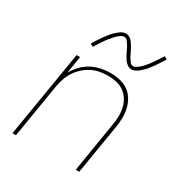

<svg xmlns="http://www.w3.org/2000/svg" viewBox="-174 -873 947 1001"><g transform="rotate(30 300.0 -373.0)"><path d="M43 0 129 -520H150L133 -416Q147 -442 168.5 -464.5Q190 -487 217 -501.5Q244 -516 273 -522Q302 -528 330 -528Q359 -528 387 -521.5Q415 -515 437 -499.5Q459 -484 473 -461Q487 -438 493.5 -411Q500 -384 499.5 -355Q499 -326 494 -297L445 0H424L473 -300Q478 -326 478.5 -352Q479 -378 473.5 -402.5Q468 -427 455 -448Q442 -469 422.5 -483Q403 -497 378 -503Q353 -509 327 -509Q303 -509 277.5 -504.5Q252 -500 228.5 -488Q205 -476 185 -457.5Q165 -439 151 -417Q137 -395 129 -370.5Q121 -346 117 -321L64 0ZM413 -598Q401 -598 391 -604.5Q381 -611 374 -619.5Q367 -628 361.5 -637.5Q356 -647 350.5 -657.5Q345 -668 340 -679Q335 -690 329 -699.5Q323 -709 316 -718Q309 -727 297 -727Q292 -727 289.5 -726Q287 -725 282.5 -723Q278 -721 273 -717.5Q268 -714 262 -708.5Q256 -703 253 -699.5Q250 -696 247 -693Q244 -690 241.5 -686.5Q239 -683 236 -679.5Q233 -676 229.5 -672Q226 -668 223 -664Q220 -660 216.5 -655Q213 -650 210 -645Q207 -640 203 -634.5Q199 -629 195.5 -623.5Q192 -618 188 -612Q184 -606 180 -599L163 -609Q170 -621 176.5 -631Q183 -641 189 -650Q195 -659 201 -667.5Q207 -676 212.5 -683Q218 -690 223 -696.5Q228 -703 233.5 -708.5Q239 -714 248 -722Q257 -730 265 -735.5Q273 -741 280.5 -743.5Q288 -746 297 -746Q309 -746 319 -740Q329 -734 336 -725Q343 -716 348.5 -706.5Q354 -697 359.5 -686.5Q365 -676 370 -665Q375 -654 381 -644.5Q387 -635 394 -626Q401 -617 413 -617Q418 -617 420.5 -618Q423 -619 427.5 -621.5Q432 -624 437 -627.5Q442 -631 448 -636Q454 -641 457 -644.5Q460 -648 463 -651Q466 -654 468.5 -657.5Q471 -661 474 -664.5Q477 -668 480.5 -672Q484 -676 487 -680.5Q490 -685 493.5 -689.5Q497 -694 500 -699Q503 -704 507 -709.5Q511 -715 514.5 -720.5Q518 -726 522 -732Q526 -738 530 -745L547 -735Q541 -724 534 -713.5Q527 -703 521 -694Q515 -685 509 -676.5Q503 -668 497.5 -661Q492 -654 487 -647.5Q482 -641 476.5 -636Q471 -631 462 -622.5Q453 -614 445 -609Q437 -604 429.5 -601Q422 -598 413 -598Z"/></g></svg>

Font: Iosevka Aile Thin
Style: Italic
Weight: 100
Italic angle: -9°
Designer: Belleve Invis
Foundry: Belleve Invis
Version: Version 31.1.0; ttfautohint (v1.8.4)